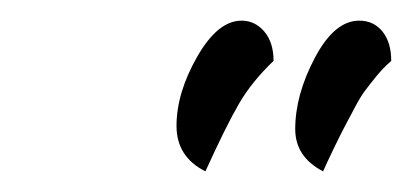

<svg xmlns="http://www.w3.org/2000/svg" viewBox="-20 -742 399 186"><path d="M245 -683Q224 -663 211.5 -641.5Q199 -620 179 -576Q151 -590 151 -620Q151 -652 171 -687Q191 -722 214 -722Q227 -722 236 -711.5Q245 -701 245 -683ZM359 -683Q351 -676 344.5 -668Q338 -660 333.5 -654Q329 -648 323 -636.5Q317 -625 314 -619.5Q311 -614 303.5 -598.5Q296 -583 293 -576Q266 -590 266 -617Q266 -650 285 -686Q304 -722 328 -722Q342 -722 350.5 -711.5Q359 -701 359 -683Z"/></svg>

Font: Dancing Script
Style: Bold
Weight: 700
Designer: Pablo Impallari
Foundry: Pablo Impallari. www.impallari.com Igino Marini. www.ikern.com
Version: Version 1.002